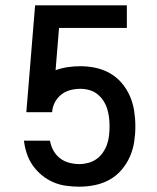

<svg xmlns="http://www.w3.org/2000/svg" viewBox="-20 -690 590 722"><path d="M278 12Q253 12 228 8.5Q203 5 180 -5Q157 -15 137.5 -31Q118 -47 103.5 -67.5Q89 -88 81 -112Q73 -136 70 -161H168Q171 -142 180.5 -124.5Q190 -107 205.5 -95Q221 -83 240 -78Q259 -73 278 -73Q295 -73 312 -77.5Q329 -82 343 -92Q357 -102 367 -116.5Q377 -131 382.5 -147Q388 -163 390 -180Q392 -197 392 -214Q392 -232 390 -248.5Q388 -265 383 -281Q378 -297 368.5 -311.5Q359 -326 345.5 -336.5Q332 -347 315.5 -351.5Q299 -356 282 -356Q263 -356 244 -351Q225 -346 210 -334Q195 -322 186 -304.5Q177 -287 176 -268H79L112 -670H457V-585H202L189 -426Q211 -434 234.5 -437.5Q258 -441 282 -441Q311 -441 339.5 -435Q368 -429 393.5 -414.5Q419 -400 438 -377.5Q457 -355 468.5 -328.5Q480 -302 484.5 -273Q489 -244 489 -215V-214Q489 -185 484.5 -156Q480 -127 468 -100Q456 -73 436.5 -50.5Q417 -28 391.5 -14Q366 0 337 6Q308 12 278 12Z"/></svg>

Font: Lode Dark
Style: Bold
Weight: 700
Monospace: yes
Designer: Belleve Invis
Foundry: Belleve Invis
Version: Version 29.2.0; ttfautohint (v1.8.3)